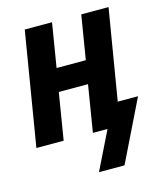

<svg xmlns="http://www.w3.org/2000/svg" viewBox="-106 -597 712 850"><g transform="rotate(-15 250.0 -172.5)"><path d="M242 175 328 0H261L296 -214H162L127 0H2L88 -520H213L180 -319H314L347 -520H472L403 -105H496L359 175Z"/></g></svg>

Font: Iosevka Curly Extrabold
Style: Italic
Weight: 800
Italic angle: -9°
Monospace: yes
Designer: Belleve Invis
Foundry: Belleve Invis
Version: Version 22.1.2; ttfautohint (v1.8.4)